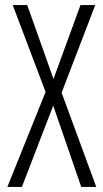

<svg xmlns="http://www.w3.org/2000/svg" viewBox="-20 -734 406 754"><path d="M358 0H299L189 -319L66 0H9L159 -373L30 -714H87L190 -424L296 -714H354L222 -370Z"/></svg>

Font: Noto Sans Telugu ExtraCondensed Light
Style: Regular
Weight: 300
Width: 2
Designer: Jelle Bosma - Monotype Design Team
Foundry: Monotype Imaging Inc.
Version: Version 2.005; ttfautohint (v1.8.4.7-5d5b)